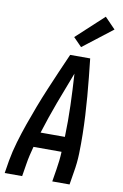

<svg xmlns="http://www.w3.org/2000/svg" viewBox="-105 -1046 710 1105"><g transform="rotate(10 250.0 -493.5)"><path d="M4 0 16 -74Q26 -130 42.5 -186Q59 -242 78.5 -297.5Q98 -353 119 -408Q140 -463 163 -517.5Q186 -572 209.5 -626.5Q233 -681 257 -735H374Q380 -681 385.5 -626.5Q391 -572 395.5 -517.5Q400 -463 403 -408Q406 -353 407 -297.5Q408 -242 406.5 -186Q405 -130 395 -74L383 0H282L294 -74Q298 -99 301 -125Q304 -151 305 -177H141Q134 -151 128 -125.5Q122 -100 118 -74L106 0ZM167 -265H309Q312 -358 309 -449.5Q306 -541 300 -633Q264 -541 230 -449.5Q196 -358 167 -265ZM311 -790 262 -840 421 -987 483 -923Z"/></g></svg>

Font: Iosevka Curly Semibold Oblique
Style: Regular
Weight: 600
Italic angle: -9°
Monospace: yes
Designer: Belleve Invis
Foundry: Belleve Invis
Version: Version 11.1.0; ttfautohint (v1.8.3)